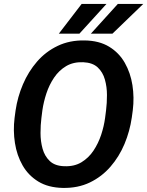

<svg xmlns="http://www.w3.org/2000/svg" viewBox="-20 -921 729 951"><path d="M637.7 -375 632.8 -338.9Q623 -271 596.7 -208Q570.3 -145 527.3 -95.5Q484.4 -45.9 425.3 -17.3Q366.2 11.2 291 9.8Q219.2 8.3 169.9 -21.7Q120.6 -51.8 92 -101.6Q63.5 -151.4 54 -212.6Q44.4 -273.9 52.2 -336.9L57.1 -373.5Q66.9 -440.9 93.8 -503.7Q120.6 -566.4 163.6 -616Q206.5 -665.5 265.9 -693.8Q325.2 -722.2 399.4 -720.7Q471.2 -719.7 520.5 -689.7Q569.8 -659.7 598.1 -609.9Q626.5 -560.1 636 -499Q645.5 -438 637.7 -375ZM500.5 -336.9 505.4 -375Q509.8 -410.2 509.8 -450.4Q509.8 -490.7 499.5 -527.1Q489.3 -563.5 463.9 -587.2Q438.5 -610.8 392.1 -612.8Q343.3 -614.7 307.6 -593.5Q272 -572.3 247.8 -536.4Q223.6 -500.5 209.7 -458Q195.8 -415.5 189.9 -374.5L185.1 -336.4Q180.7 -302.2 180.7 -261.7Q180.7 -221.2 190.9 -184.3Q201.2 -147.5 226.6 -123.3Q252 -99.1 298.3 -97.7Q347.7 -95.7 383.3 -117.2Q418.9 -138.7 442.9 -174.6Q466.8 -210.4 481 -253.2Q495.1 -295.9 500.5 -336.9ZM430.2 -754.4 563.5 -901.4H689.5L537.1 -754.4ZM271.5 -754.4 384.3 -901.4H507.3L373.5 -754.4Z"/></svg>

Font: Roboto SemiBold
Style: Italic
Weight: 600
Designer: Christian Robertson
Foundry: Google
Version: Version 3.009; 2024